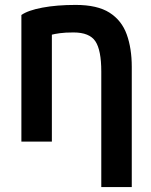

<svg xmlns="http://www.w3.org/2000/svg" viewBox="-20 -564 616 781"><path d="M67 12H191V-423Q202 -426 223.5 -429Q245 -432 279 -432Q344 -432 368 -396Q392 -360 392 -273V197H516V-292Q516 -367 495.5 -424Q475 -481 425.5 -512.5Q376 -544 288 -544Q211 -544 152.5 -533Q94 -522 67 -503Z"/></svg>

Font: Repo DemiBold
Style: Regular
Weight: 600
Designer: Stefan Peev
Foundry: Context Ltd
Version: Version 1.502